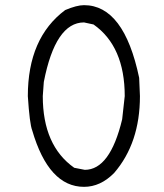

<svg xmlns="http://www.w3.org/2000/svg" viewBox="-20 -722 636 745"><path d="M306 -702Q461 -702 520 -420L523 -349Q523 -167 423 -51Q370 3 306 3Q169 3 105 -216Q95 -241 88 -349Q88 -575 233 -683Q278 -702 306 -702ZM146 -349Q146 -157 268 -71L309 -63Q407 -63 454 -259L464 -349Q464 -542 343 -627L306 -635Q195 -635 150 -404Z"/></svg>

Font: Ekushey Kolom
Style: Regular
Weight: 400
Designer: Al Mamun Sumon
Foundry: Al Mamun Sumon
Version: Version 1.0